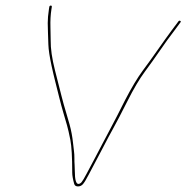

<svg xmlns="http://www.w3.org/2000/svg" viewBox="-20 -700 669 689"><path d="M162.2 -680C159.2 -680 157.4 -678.3 156.9 -675L155.6 -667C152.7 -648.5 151.3 -632 151.3 -617.5C151.3 -607.2 151.6 -596.2 152.1 -584.5C152.6 -572.8 153.1 -557.9 153.6 -539.8C154.2 -521.6 158 -496.4 165 -464C169 -445.3 173.4 -426.7 178.1 -408C182.8 -389.3 187.6 -370.2 192.5 -350.5C197.4 -330.8 202.4 -312.2 207.6 -294.5C212.8 -276.8 217.2 -262 220.6 -250C224 -238 228 -220.6 232.5 -197.8C236.9 -175 239.2 -135.9 239.2 -80.4C239.2 -70.1 241.6 -56.6 246.3 -40C248 -34 252.6 -31 259.9 -31C267.2 -31 273.4 -34 278.3 -40C283.3 -46 290.1 -57.3 298.7 -74C307.4 -90.7 316.2 -107.3 325.1 -124C334.1 -140.7 343.7 -158.8 353.8 -178.5C363.9 -198.2 374.8 -218.5 386.4 -239.5C398.1 -260.5 415.1 -293.2 437.5 -337.5C459.8 -381.8 480.5 -416.8 499.6 -442.5C518.6 -468.2 536.9 -493.7 554.2 -519C571.5 -544.3 588.2 -567.3 604.1 -588L627 -619C629.5 -621.7 629.4 -623.7 627 -625C624.5 -626.3 622.5 -626 620.8 -624L596.8 -592C581.5 -571.3 565 -548.3 547.3 -523C529.7 -497.7 511.3 -472.2 492.2 -446.5C473.2 -420.8 452.1 -385.7 429 -341C406.6 -296.3 389.7 -263.5 378.4 -242.5C367.1 -221.5 356.4 -201.2 346.2 -181.5C336.1 -161.8 326.6 -143.7 317.6 -127C308.6 -110.3 299.9 -93.8 291.3 -77.5C282.7 -61.2 276.5 -50.8 272.9 -46.5C269.2 -42.2 265.3 -40 261.3 -40C252.9 -40 248.6 -55.2 248.5 -85.5C248.5 -93.8 248.2 -101.5 247.7 -108.5C247.1 -115.5 246.9 -123.5 247 -132.5C247.1 -141.5 246.5 -150.5 245.3 -159.5C244 -168.5 242.9 -178.2 241.9 -188.5C240.8 -198.8 239.3 -209.3 237.3 -220C235.4 -230.7 232.8 -241.8 229.6 -253.5C226.5 -265.2 222.2 -280 216.7 -298C211.2 -316 206 -334.7 201.1 -354C196.1 -373.3 188.2 -404.4 177.4 -447.3C166.6 -490.1 161.4 -526 161.9 -555C162 -564.3 161.7 -580.3 161 -603C160.3 -625.7 161.5 -647 164.6 -667L165.9 -675C166.4 -678.3 165.2 -680 162.2 -680Z"/></svg>

Font: Proton
Style: LitIt
Weight: 500
Version: Version 1.017